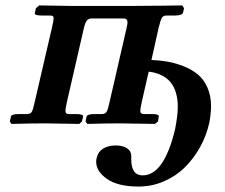

<svg xmlns="http://www.w3.org/2000/svg" viewBox="-20 -454 827 705"><path d="M170.9 -353Q176.8 -377 176.8 -386.2Q176.8 -393.1 173.8 -395Q170.9 -397 163.1 -397H132.8Q119.6 -397 113 -399.2Q106.4 -401.4 107.9 -405.8L111.8 -423.8L124 -434.1L247.1 -432.1H320.8H445.8Q610.8 -433.1 648.9 -434.1L655.8 -423.8L651.9 -407.2Q648.4 -397 622.1 -397H591.8Q579.6 -397 574.7 -389.4Q569.8 -381.8 563 -354L536.1 -233.9Q568.8 -232.4 597.2 -227.3Q625.5 -222.2 655.5 -210.2Q685.5 -198.2 706.8 -180.4Q728 -162.6 741.5 -132.8Q754.9 -103 754.9 -64.9Q754.9 -34.7 748 -1Q737.3 45.9 713.9 87.6Q690.4 129.4 657.7 161.4Q625 193.4 581.1 212.2Q537.1 231 488.8 231Q413.1 231 373 203.1Q333 175.3 333 139.2Q333 133.8 335 126Q339.8 103.5 358.6 91.8Q377.4 80.1 404.8 80.1Q430.7 80.1 446.3 90.3Q461.9 100.6 461.9 118.2V130.9Q461.9 189.9 503.9 189.9Q582.5 189.9 623 20Q632.8 -31.2 632.8 -61Q632.8 -178.2 525.9 -190.9L500 -77.1Q495.1 -53.7 495.1 -46.9Q495.1 -35.2 507.8 -35.2H539.1Q552.2 -35.2 558.3 -32.7Q564.5 -30.3 563 -25.9L560.1 -7.8L548.8 1L420.9 -1Q369.1 -1 300.8 1L293.9 -7.8L297.9 -25.9Q300.3 -35.2 328.1 -35.2H354Q366.2 -35.2 371.3 -43.5Q376.5 -51.8 381.8 -77.1L444.8 -351.1Q448.2 -366.2 448.2 -371.1Q448.2 -386.2 435.1 -386.2H314.9Q306.2 -386.2 299.6 -379.2Q293 -372.1 288.1 -351.1L225.1 -77.1Q220.2 -53.7 220.2 -47.9Q220.2 -40.5 223.4 -37.8Q226.6 -35.2 233.9 -35.2H259.8Q272.9 -35.2 279.5 -32.7Q286.1 -30.3 285.2 -25.9L280.8 -7.8L271 1L146 -1Q94.2 -1 22 1L16.1 -7.8L20 -25.9Q21.5 -35.2 48.8 -35.2H80.1Q91.8 -35.2 96.7 -43.5Q101.6 -51.8 106.9 -77.1Z"/></svg>

Font: Linux Libertine G
Style: Semibold Italic
Weight: 600
Italic angle: -11.5°
Designer: Philipp H. Poll
Foundry: Philipp H. Poll
Version: Version 5.1.1